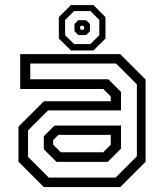

<svg xmlns="http://www.w3.org/2000/svg" viewBox="-20 -760 666 780"><path d="M158 0 55 -103V-245.5L158 -348.5H430V-368L399.5 -398.5H62V-540H468.5L571.5 -437V-103L468.5 0ZM209.5 -102.5 158 -153.5V-206.5L201.5 -250H471.5V-156L418 -102.5ZM178 -38.5H449.5L536 -125V-417.5L451.5 -502H103V-438H420L471.5 -386.5V-311.5H175.5L94 -230.5V-122.5ZM227 -141.5H399.5L430 -172V-212H217L196 -191V-172ZM268 -555 219 -603.5V-690.5L268 -739.5H359.5L408.5 -690.5V-603.5L359.5 -555ZM281 -581H347.5L383.5 -617V-679L347.5 -715H281L244.5 -679V-617ZM298 -617.5 282.5 -633.5V-662.5L298 -678H330L345.5 -662.5V-633.5L330 -617.5ZM309.5 -639H318L322 -643.5V-651.5L318 -655.5H309.5L305.5 -651.5V-643.5Z"/></svg>

Font: Tourney
Style: Regular
Weight: 400
Designer: Tyler Finck
Foundry: Etcetera Type Co
Version: Version 1.015